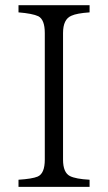

<svg xmlns="http://www.w3.org/2000/svg" viewBox="-20 -735 419 745"><path d="M327.6 -9.8H51.8V-37.6Q105 -41 126 -49.8Q153.8 -61.5 153.8 -115.7V-606.9Q153.8 -658.7 128.9 -671.9Q106 -682.6 51.8 -687V-714.8H327.6V-687Q277.8 -683.6 256.8 -673.8Q224.6 -660.2 224.6 -606.9V-115.7Q224.6 -65.4 251.5 -51.8Q273.9 -40.5 327.6 -37.6Z"/></svg>

Font: I.Ming
Style: Regular
Weight: 400
Designer: Ichiten Fonts Project
Version: Version 6.11; Dec 27, 2019